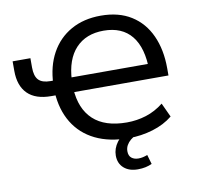

<svg xmlns="http://www.w3.org/2000/svg" viewBox="-95 -813 1140 1106"><g transform="rotate(-10 475.0 -259.5)"><path d="M604 9Q490 9 408 -31Q326 -71 280 -146.5Q234 -222 228 -326L251 -307H205Q113 -307 66.5 -353.5Q20 -400 20 -487V-543H124V-489Q124 -438 145.5 -415.5Q167 -393 215 -393H242L228 -374Q232 -477 274 -553.5Q316 -630 390.5 -672Q465 -714 565 -714Q670 -714 742.5 -668.5Q815 -623 852.5 -540.5Q890 -458 890 -349V-307H314L337 -327Q344 -208 412 -145Q480 -82 608 -82Q666 -82 720.5 -99Q775 -116 823 -154L861 -72Q812 -32 744 -11.5Q676 9 604 9ZM566 -626Q463 -626 403 -562Q343 -498 337 -377L316 -393H810L786 -352Q786 -487 730 -556.5Q674 -626 566 -626ZM623 195Q572 195 541.5 168Q511 141 511 95Q511 54 538 17.5Q565 -19 610 -39L644 0Q628 7 613.5 19Q599 31 590 47Q581 63 581 82Q581 109 597 121.5Q613 134 637 134Q651 134 664 131Q677 128 690 123L706 178Q689 186 668.5 190.5Q648 195 623 195Z"/></g></svg>

Font: Nunito Sans 11pt SemiBold
Style: Regular
Weight: 600
Version: Version 3.101;gftools[0.9.27]